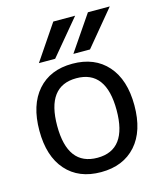

<svg xmlns="http://www.w3.org/2000/svg" viewBox="-115 -841 783 936"><g transform="rotate(-15 277.0 -373.0)"><path d="M456.1 -60.5Q391.6 11.7 279.3 11.7Q167 11.7 103.5 -60.1Q40 -131.8 40 -261.2Q40 -390.6 103.5 -462.9Q167 -535.2 279.3 -535.2Q391.6 -535.2 455.6 -462.9Q519.5 -390.6 519.5 -261.2Q519.5 -131.8 456.1 -60.5ZM205.1 -580.1H123L243.2 -757.8H353.5ZM380.9 -580.1H296.9L418 -757.8H528.3ZM280.3 -60.5Q429.7 -60.5 429.7 -261.2Q429.7 -461.9 279.8 -461.9Q129.9 -461.9 129.9 -261.2Q129.9 -60.5 280.3 -60.5Z"/></g></svg>

Font: Nasu
Style: Regular
Weight: 400
Designer: Ryoko NISHIZUKA (kana &amp; ideographs); Paul D. Hunt (Latin, Greek &amp; Cyrillic); Wenlong ZHANG (bopomofo); Sandoll C
Version: Version 2014.1215